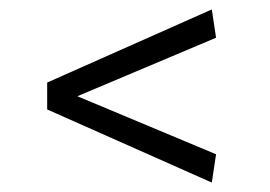

<svg xmlns="http://www.w3.org/2000/svg" viewBox="-20 -454 573 407"><path d="M144 -250 438 -127 429 -67 80 -222V-279L429 -434L438 -374Z"/></svg>

Font: Balthazar
Style: Regular
Weight: 400
Designer: Dario Manuel Muhafara
Foundry: Dario Manuel Muhafara
Version: Version 1.000